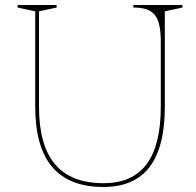

<svg xmlns="http://www.w3.org/2000/svg" viewBox="-20 -728 780 763"><path d="M391 15Q255 15 187.5 -64.5Q120 -144 120 -304V-683L50 -698V-708H205V-698L135 -683V-304Q135 -151 198.5 -75.5Q262 0 391 0Q506 0 562.5 -75.5Q619 -151 619 -304V-562Q619 -600 613.5 -626Q608 -652 595.5 -668Q583 -684 562 -691Q541 -698 510 -698V-708H705V-698L635 -683V-304Q635 -144 574.5 -64.5Q514 15 391 15Z"/></svg>

Font: Kalnia Thin Thin
Style: Regular
Weight: 250
Version: Version 1.105